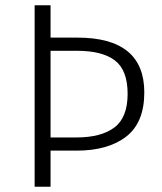

<svg xmlns="http://www.w3.org/2000/svg" viewBox="-20 -705 610 725"><path d="M170.9 -186H269Q361.8 -186 411.9 -223.6Q461.9 -261.2 461.9 -350.6Q461.9 -439.9 414.1 -476.6Q366.2 -513.2 271 -513.2H170.9ZM170.9 -563H272Q524.9 -563 524.9 -356Q524.9 -242.2 456.5 -189.2Q388.2 -136.2 269 -136.2H170.9V0H110.8V-685.1H170.9Z"/></svg>

Font: FiraSans-Light
Style: Regular
Weight: 300
Designer: Carrois Corporate & Edenspiekermann AG
Foundry: Carrois Corporate GbR & Edenspiekermann AG
Version: Version 3.106;PS 003.106;hotconv 1.0.70;makeotf.lib2.5.58329